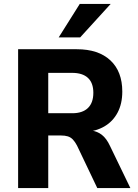

<svg xmlns="http://www.w3.org/2000/svg" viewBox="-20 -955 700 975"><path d="M72 0V-705H370Q480 -705 540.5 -648.5Q601 -592 601 -490Q601 -428 577 -383Q553 -338 510 -313Q467 -288 409 -284L414 -293L443 -292Q473 -289 497 -270.5Q521 -252 539 -213L642 0H474L371 -216Q361 -235 350 -246.5Q339 -258 324.5 -262.5Q310 -267 290 -267H225V0ZM225 -380H347Q399 -380 426.5 -406.5Q454 -433 454 -484Q454 -534 426.5 -559.5Q399 -585 346 -585H225ZM278 -765 385 -935H542L387 -765Z"/></svg>

Font: Nunito Sans 10pt SemiCondensed ExtraBold
Style: Regular
Weight: 800
Width: 4
Designer: Vernon Adams
Foundry: Vernon Adams
Version: Version 3.101;gftools[0.9.27]